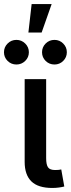

<svg xmlns="http://www.w3.org/2000/svg" viewBox="-54 -933 353 956"><path d="M206.5 2.9Q135.7 2.9 102.3 -29.8Q68.8 -62.5 68.8 -127V-539.1H175.8V-146Q175.8 -113.3 185.1 -99.9Q194.3 -86.4 220.7 -86.4Q231.9 -86.4 238.8 -87.2Q245.6 -87.9 251 -89.4L266.1 -4.4Q255.4 -1.5 239.5 0.7Q223.6 2.9 206.5 2.9ZM217.3 -611.8Q191.4 -611.8 173.3 -629.6Q155.3 -647.5 155.3 -672.9Q155.3 -698.2 173.3 -716.3Q191.4 -734.4 217.3 -734.4Q242.7 -734.4 260.7 -716.3Q278.8 -698.2 278.8 -672.9Q278.8 -647.5 260.7 -629.6Q242.7 -611.8 217.3 -611.8ZM27.8 -611.8Q2 -611.8 -16.1 -629.6Q-34.2 -647.5 -34.2 -672.9Q-34.2 -698.2 -16.1 -716.3Q2 -734.4 27.8 -734.4Q53.2 -734.4 71.5 -716.3Q89.8 -698.2 89.8 -672.9Q89.8 -647.5 71.5 -629.6Q53.2 -611.8 27.8 -611.8ZM87.4 -771 103.5 -912.6H203.1L153.3 -771Z"/></svg>

Font: Inter 18pt Medium
Style: Regular
Weight: 500
Designer: Rasmus Andersson
Foundry: rsms
Version: Version 4.001;git-66647c0bb